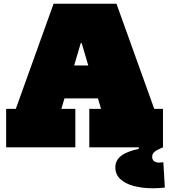

<svg xmlns="http://www.w3.org/2000/svg" viewBox="-20 -792 909 1032"><path d="M650 -440V-263H194V-440ZM809 -207H856V0H460V-207H523L372 -720L474 -560H376L461 -720L310 -207H385V0H13V-207H65L268 -772H606ZM858 80 866 216Q853.5 217.5 838.8 218.8Q824 220 803 220Q744 220 698.2 207.5Q652.5 195 626.2 170.2Q600 145.5 600 108Q600 69.5 630.8 45.8Q661.5 22 726 8V-30L856 0Q825.5 12.5 811.8 23Q798 33.5 798 51Q798 67.5 808.8 74.8Q819.5 82 835 82Q840.5 82 846.2 81.2Q852 80.5 858 80Z"/></svg>

Font: Hepta Slab Black
Style: Regular
Weight: 900
Designer: Michael LaGattuta
Foundry: Michael LaGattuta
Version: Version 1.102